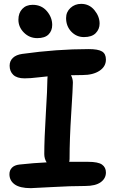

<svg xmlns="http://www.w3.org/2000/svg" viewBox="-20 -977 598 993"><path d="M414.1 -785.2Q375.5 -785.2 348.6 -813.5Q321.8 -841.8 321.8 -883.8Q321.8 -915 344.5 -936Q367.2 -957 399.9 -957Q441.4 -957 468.3 -924.6Q495.1 -892.1 495.1 -855Q495.1 -826.2 475.1 -805.7Q455.1 -785.2 414.1 -785.2ZM172.9 -779.8Q132.3 -779.8 103.8 -808.3Q75.2 -836.9 75.2 -875Q75.2 -909.7 95.2 -930.9Q115.2 -952.1 148.9 -952.1Q194.3 -952.1 222.2 -919.7Q250 -887.2 250 -848.1Q250 -817.9 231 -798.8Q211.9 -779.8 172.9 -779.8ZM139.2 -3.9Q83 -3.9 55.9 -23.4Q28.8 -43 28.8 -76.2Q28.8 -96.2 41.7 -109.6Q54.7 -123 80.1 -126Q155.8 -134.3 221.2 -137.2Q209 -156.2 209 -180.2Q209 -255.9 217 -388.2Q225.1 -520.5 225.1 -566.9Q225.1 -577.1 226.1 -582Q210 -580.6 182.9 -577.4Q155.8 -574.2 139.2 -573Q122.6 -571.8 106.9 -571.8Q67.9 -571.8 48.8 -589.8Q29.8 -607.9 29.8 -637.2Q29.8 -661.6 46.6 -677.7Q63.5 -693.8 95.2 -698.2Q272.9 -723.1 439 -723.1Q487.3 -723.1 507.6 -710.9Q527.8 -698.7 527.8 -668.9Q527.8 -632.8 494.4 -610.8Q460.9 -588.9 407.2 -588.9Q365.2 -588.9 347.2 -587.9Q356.9 -569.3 356.9 -549.8Q356.9 -524.9 348.4 -390.9Q339.8 -256.8 339.8 -155.8Q339.8 -147.9 337.9 -140.1H435.1Q487.8 -140.1 507.8 -125.7Q527.8 -111.3 527.8 -85Q527.8 -54.2 501 -34.7Q474.1 -15.1 419.9 -15.1Q345.2 -15.1 248.8 -9.5Q152.3 -3.9 139.2 -3.9Z"/></svg>

Font: Shantell Sans Bouncy
Style: Regular
Weight: 600
Designer: Stephen Nixon, Anya Danilova, Shantell Martin
Foundry: Arrow Type
Version: Version 1.006;[9816181b4]